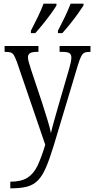

<svg xmlns="http://www.w3.org/2000/svg" viewBox="-20 -786 512 1044"><path d="M36 202Q95 202 129 180.5Q163 159 184 115Q205 71 226 1L72 -449Q63 -473 56 -485Q49 -497 38.5 -500.5Q28 -504 8 -504H5V-536H189V-504H183Q153 -504 142.5 -496.5Q132 -489 132 -474Q132 -464 136.5 -448Q141 -432 149 -407L209 -227Q225 -177 238.5 -133Q252 -89 257 -62Q263 -90 273 -124.5Q283 -159 294 -199L356 -412Q361 -430 364.5 -445.5Q368 -461 368 -473Q368 -490 357.5 -497Q347 -504 316 -504H304V-536H472V-504H469Q450 -504 439.5 -499.5Q429 -495 421 -479Q413 -463 403 -430L272 6Q250 78 230.5 123.5Q211 169 187 194Q163 219 128.5 228.5Q94 238 41 238H36ZM295 -619Q315 -657 333 -694.5Q351 -732 364 -766H434V-756Q423 -739 403.5 -711.5Q384 -684 361 -655.5Q338 -627 319 -606H295ZM148 -619Q168 -657 186 -694.5Q204 -732 217 -766H287V-756Q277 -739 257 -711.5Q237 -684 214 -655.5Q191 -627 172 -606H148Z"/></svg>

Font: Noto Serif Condensed Light
Style: Regular
Weight: 300
Width: 3
Designer: Monotype Design Team
Foundry: Monotype Imaging Inc.
Version: Version 2.013